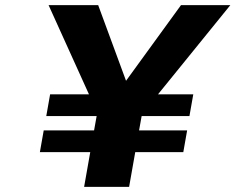

<svg xmlns="http://www.w3.org/2000/svg" viewBox="-20 -731 921 751"><path d="M473 -415 364 -711H170L328 -362H176L161 -277H358L348 -221H151L136 -136H333L309 0H485L509 -136H697L712 -221H524L534 -277H721L736 -362H598L881 -711H688Z"/></svg>

Font: Asimov
Style: XWidIt
Weight: 500
Designer: Google
Version: Version 2.000980; 2014